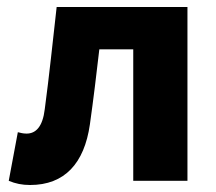

<svg xmlns="http://www.w3.org/2000/svg" viewBox="-20 -517 619 549"><path d="M66 12C165 12 221 -50 237 -161C247 -232 256 -306 264 -376H361V0H516V-497H142C131 -400 121 -302 108 -205C102 -154 82 -135 56 -135C46 -135 39 -137 31 -139L5 0C24 8 43 12 66 12Z"/></svg>

Font: DAIFUKU Sans
Style: Bold
Weight: 700
Designer: Original font ‘Source Han Sans JP’ : Paul D. Hunt
Foundry: Daifuku
Version: Version 1.000